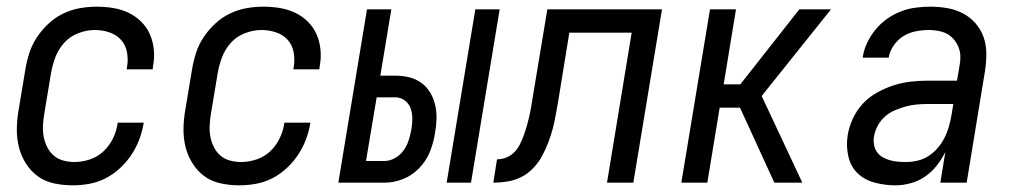

<svg xmlns="http://www.w3.org/2000/svg" viewBox="-20 -548 3040 576"><path d="M198 8Q169 8 141.5 2Q114 -4 93 -19.5Q72 -35 57.5 -58Q43 -81 36.5 -107.5Q30 -134 30.5 -162.5Q31 -191 36 -219L56 -339Q60 -364 68 -389Q76 -414 91 -436.5Q106 -459 126 -477.5Q146 -496 170 -507.5Q194 -519 219.5 -523.5Q245 -528 270 -528Q295 -528 319.5 -524Q344 -520 365 -510Q386 -500 403 -483.5Q420 -467 429.5 -445.5Q439 -424 441.5 -399Q444 -374 439 -349L438 -340H360L361 -346Q365 -369 361 -391Q357 -413 343 -428.5Q329 -444 308 -451Q287 -458 264 -458Q240 -458 215 -448.5Q190 -439 172.5 -419.5Q155 -400 146 -376Q137 -352 133 -328L113 -208Q110 -190 109 -172.5Q108 -155 111 -138.5Q114 -122 121.5 -107Q129 -92 141 -81.5Q153 -71 169.5 -66.5Q186 -62 204 -62Q227 -62 250.5 -70Q274 -78 291.5 -95Q309 -112 319.5 -134Q330 -156 333 -179L334 -180H412L411 -179Q407 -154 398 -130Q389 -106 374.5 -84Q360 -62 340 -43.5Q320 -25 296.5 -13Q273 -1 247.5 3.5Q222 8 198 8Z M698 8Q669 8 641.5 2Q614 -4 593 -19.5Q572 -35 557.5 -58Q543 -81 536.5 -107.5Q530 -134 530.5 -162.5Q531 -191 536 -219L556 -339Q560 -364 568 -389Q576 -414 591 -436.5Q606 -459 626 -477.5Q646 -496 670 -507.5Q694 -519 719.5 -523.5Q745 -528 770 -528Q795 -528 819.5 -524Q844 -520 865 -510Q886 -500 903 -483.5Q920 -467 929.5 -445.5Q939 -424 941.5 -399Q944 -374 939 -349L938 -340H860L861 -346Q865 -369 861 -391Q857 -413 843 -428.5Q829 -444 808 -451Q787 -458 764 -458Q740 -458 715 -448.5Q690 -439 672.5 -419.5Q655 -400 646 -376Q637 -352 633 -328L613 -208Q610 -190 609 -172.5Q608 -155 611 -138.5Q614 -122 621.5 -107Q629 -92 641 -81.5Q653 -71 669.5 -66.5Q686 -62 704 -62Q727 -62 750.5 -70Q774 -78 791.5 -95Q809 -112 819.5 -134Q830 -156 833 -179L834 -180H912L911 -179Q907 -154 898 -130Q889 -106 874.5 -84Q860 -62 840 -43.5Q820 -25 796.5 -13Q773 -1 747.5 3.5Q722 8 698 8Z M1320 0 1406 -520H1479L1393 0ZM995 0 1081 -520H1154L1121 -321H1166Q1188 -321 1208 -316Q1228 -311 1244 -299.5Q1260 -288 1270.5 -270.5Q1281 -253 1285.5 -233Q1290 -213 1289.5 -191.5Q1289 -170 1285 -149Q1281 -121 1270 -93.5Q1259 -66 1238 -44Q1217 -22 1189.5 -11Q1162 0 1134 0ZM1078 -65H1133Q1149 -65 1164.5 -73.5Q1180 -82 1190.5 -96.5Q1201 -111 1206 -127Q1211 -143 1214 -159Q1217 -176 1217 -192Q1217 -208 1212 -222.5Q1207 -237 1194.5 -246.5Q1182 -256 1166 -256H1110Z M1801 0 1875 -450H1688L1655 -247Q1651 -226 1647.5 -205Q1644 -184 1638.5 -163Q1633 -142 1625 -121Q1617 -100 1606.5 -80.5Q1596 -61 1580 -44Q1564 -27 1544 -17Q1524 -7 1502.5 -3.5Q1481 0 1460 0L1471 -70Q1485 -70 1499 -75.5Q1513 -81 1523.5 -92Q1534 -103 1540.5 -116.5Q1547 -130 1552 -144Q1557 -158 1561 -172Q1565 -186 1568 -199.5Q1571 -213 1573.5 -227Q1576 -241 1578 -255L1622 -520H1966L1880 0Z M2303 0 2200 -225H2139L2102 0H2024L2110 -520H2188L2151 -295H2201L2378 -520H2473L2265 -260L2387 0Z M2667 8Q2635 8 2604.5 0Q2574 -8 2553 -28Q2532 -48 2525 -79Q2518 -110 2523 -142Q2527 -167 2538.5 -192Q2550 -217 2568.5 -237Q2587 -257 2611.5 -270.5Q2636 -284 2661 -292Q2686 -300 2711.5 -303Q2737 -306 2763 -306H2851L2858 -347Q2859 -353 2860 -360Q2861 -367 2861 -373Q2862 -392 2854.5 -409Q2847 -426 2834 -437.5Q2821 -449 2803 -453.5Q2785 -458 2766 -458Q2747 -458 2727 -454Q2707 -450 2690 -439.5Q2673 -429 2661 -411.5Q2649 -394 2646 -375H2568Q2571 -397 2581 -418.5Q2591 -440 2606 -458.5Q2621 -477 2640.5 -491Q2660 -505 2682 -513.5Q2704 -522 2726.5 -525Q2749 -528 2771 -528Q2797 -528 2822.5 -523.5Q2848 -519 2869.5 -507.5Q2891 -496 2907 -477.5Q2923 -459 2931 -436Q2939 -413 2939 -387Q2939 -361 2935 -335L2880 0H2801L2816 -92Q2805 -70 2790 -51Q2775 -32 2755.5 -18.5Q2736 -5 2712.5 1.5Q2689 8 2667 8ZM2699 -62Q2715 -62 2732.5 -66Q2750 -70 2765.5 -80Q2781 -90 2793 -104Q2805 -118 2813 -133.5Q2821 -149 2826 -166Q2831 -183 2834 -200L2840 -236H2763Q2747 -236 2730 -234.5Q2713 -233 2697 -228.5Q2681 -224 2664.5 -217Q2648 -210 2635 -198.5Q2622 -187 2613.5 -171.5Q2605 -156 2602 -139Q2600 -127 2602 -114.5Q2604 -102 2610.5 -92.5Q2617 -83 2627 -77Q2637 -71 2649 -67.5Q2661 -64 2673.5 -63Q2686 -62 2699 -62Z"/></svg>

Font: Iosevka Term Curly Oblique
Style: Regular
Weight: 400
Italic angle: -9°
Designer: Belleve Invis
Foundry: Belleve Invis
Version: Version 32.3.0